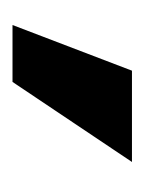

<svg xmlns="http://www.w3.org/2000/svg" viewBox="18 -899 231 307"><g transform="rotate(90 133.5 -745.5)"><path d="M20 -650H111L239 -841H93Z"/></g></svg>

Font: Ranchers
Style: Regular
Weight: 400
Designer: Pablo Impallari, Brenda Gallo
Foundry: Pablo Impallari, Brenda Gallo
Version: Version 1.000